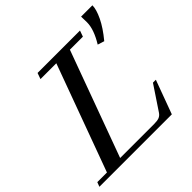

<svg xmlns="http://www.w3.org/2000/svg" viewBox="-186 -868 1025 1025"><g transform="rotate(-45 326.5 -355.5)"><path d="M564.5 -531.2 526.9 -543Q570.8 -614.7 570.8 -667.5Q570.8 -697.8 569.8 -711.4H655.3Q655.3 -680.7 632.6 -633.3Q609.9 -585.9 564.5 -531.2ZM-3.4 0 6.3 -25.4H79.1L300.3 -628.9H180.7L192.9 -663.1H513.2L501 -628.9H402.8L183.6 -30.3H441.9Q464.8 -30.3 478.3 -35.6Q491.7 -41 501 -54.7L591.8 -190.9H613.8L543.5 0Z"/></g></svg>

Font: Elstob 18pt Medium
Style: Italic
Weight: 500
Italic angle: -20°
Designer: Peter S. Baker
Version: Version 1.015